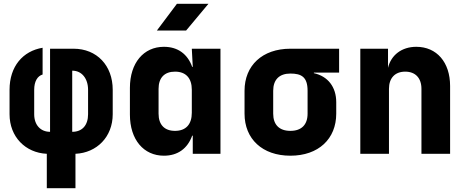

<svg xmlns="http://www.w3.org/2000/svg" viewBox="-20 -805 2440 1005"><path d="M225 180H375V0C487 -5 570 -89 570 -207V-335C570 -462 487 -550 365 -550H242V-115C193 -115 159 -150 159 -207V-335C159 -379 176 -407 203 -415V-555C100 -538 30 -458 30 -335V-207C30 -89 113 -5 225 0ZM358 -115V-435H359C408 -435 441 -394 441 -335V-207C441 -150 411 -115 358 -115Z M801 -645H954L1071 -785H906ZM838 10C911 10 962 -28 986 -95H989V0H1134V-550H984L989 -455H986C962 -522 911 -560 838 -560C732 -560 660 -476 660 -345V-205C660 -74 732 10 838 10ZM896 -120C841 -120 810 -152 810 -210V-340C810 -398 841 -430 896 -430C953 -430 984 -396 984 -335V-215C984 -154 953 -120 896 -120Z M1500 10C1647 10 1740 -78 1740 -210V-270C1740 -350 1696 -406 1623 -422V-425H1755V-550H1500C1353 -550 1260 -462 1260 -330V-210C1260 -78 1353 10 1500 10ZM1500 -120C1442 -120 1410 -152 1410 -210V-330C1410 -388 1442 -420 1500 -420C1558 -420 1590 -402 1590 -330V-210C1590 -152 1558 -120 1500 -120Z M1866 0H2016V-340C2016 -397 2048 -430 2101 -430C2154 -430 2186 -397 2186 -340V0H2336V-355C2336 -479 2266 -560 2159 -560C2083 -560 2027 -517 2011 -450V-550H1866Z"/></svg>

Font: JetBrains Mono ExtraBold
Style: Regular
Weight: 800
Monospace: yes
Designer: Philipp Nurullin, Konstantin Bulenkov
Foundry: JetBrains
Version: Version 2.305